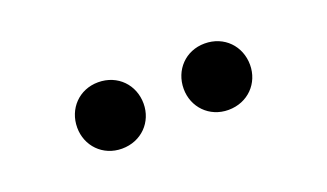

<svg xmlns="http://www.w3.org/2000/svg" viewBox="-32 -928 690 405"><g transform="rotate(-20 313.0 -725.5)"><path d="M193 -651C237 -651 268 -684 268 -725C268 -767 237 -800 193 -800C150 -800 119 -767 119 -725C119 -684 150 -651 193 -651ZM432 -651C476 -651 507 -684 507 -725C507 -767 476 -800 432 -800C389 -800 358 -767 358 -725C358 -684 389 -651 432 -651Z"/></g></svg>

Font: Source Han Sans KR
Style: Bold
Weight: 700
Designer: Ryoko NISHIZUKA 西塚涼子 (kana, bopomofo & ideographs); Paul D. Hunt (Latin, Greek & Cyrillic); Sandoll Communications 산돌커뮤니
Foundry: Adobe
Version: Version 2.004;hotconv 1.0.118;makeotfexe 2.5.65603